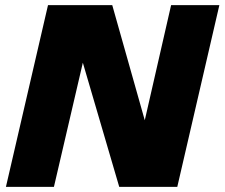

<svg xmlns="http://www.w3.org/2000/svg" viewBox="-20 -724 870 744"><path d="M3 0 166 -704H415L541 -258L643 -704H830L667 0H442L301 -481L189 0Z"/></svg>

Font: Prodigy Sans ExtraBold
Style: Italic
Weight: 800
Italic angle: -13°
Designer: Wei Huang
Foundry: Wei Huang
Version: Version 1.003; ttfautohint (v1.8.3)